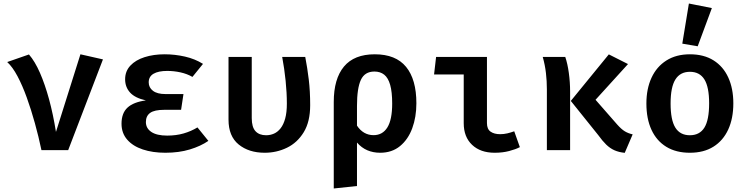

<svg xmlns="http://www.w3.org/2000/svg" viewBox="-20 -853 4240 1091"><path d="M215.5 0Q199.5 -76.5 178.2 -153.2Q157 -230 132.2 -298.5Q107.5 -367 79.5 -419.8Q51.5 -472.5 21 -500.5L144.5 -543.5Q178.5 -504.5 207 -439.2Q235.5 -374 258.8 -288.8Q282 -203.5 298 -103.5L437 -544.5L565 -515.5L367.5 0Z M1009 -229H913.5Q857.5 -229 833.2 -211.5Q809 -194 809 -159.5Q809 -124 840 -103.2Q871 -82.5 930 -82.5Q981 -82.5 1023.5 -94.8Q1066 -107 1102 -129L1164 -52.5Q1120.5 -22.5 1058.8 -3.8Q997 15 919.5 15Q847.5 15 791.2 -3.8Q735 -22.5 702.8 -59.5Q670.5 -96.5 670.5 -150Q670.5 -210 704.5 -241.5Q738.5 -273 809 -282.5Q747.5 -296 719.2 -327Q691 -358 691 -402.5Q691 -448.5 720.8 -480.2Q750.5 -512 801.5 -528.2Q852.5 -544.5 915.5 -544.5Q973.5 -544.5 1030.8 -531.5Q1088 -518.5 1133.5 -490L1073.5 -416Q1043 -433.5 1005.5 -441.8Q968 -450 930 -450Q880 -450 852.5 -434Q825 -418 825 -385Q825 -355.5 849.2 -337Q873.5 -318.5 920 -318.5H1022.5Z M1714.5 -529.5Q1726.5 -467.5 1734.5 -401.2Q1742.5 -335 1742.5 -255.5Q1742.5 -161.5 1706 -101.8Q1669.5 -42 1610.5 -13.5Q1551.5 15 1484 15Q1394 15 1336.2 -32Q1278.5 -79 1278.5 -173V-529.5H1410.5V-182Q1410.5 -130.5 1431.8 -107.5Q1453 -84.5 1492 -84.5Q1516 -84.5 1537 -93.8Q1558 -103 1574.5 -124Q1591 -145 1600.5 -179.5Q1610 -214 1610 -264Q1610 -326 1603 -394.2Q1596 -462.5 1583.5 -529.5Z M2109.5 -544.5Q2229 -544.5 2287.5 -473Q2346 -401.5 2346 -266Q2346 -188 2322.5 -124.2Q2299 -60.5 2253 -22.8Q2207 15 2140 15Q2100.5 15 2067.2 0.8Q2034 -13.5 2008.5 -43V204L1876.5 218V-273.5Q1876.5 -405 1934.5 -474.8Q1992.5 -544.5 2109.5 -544.5ZM2107.5 -446.5Q2052.5 -446.5 2030.5 -399Q2008.5 -351.5 2008.5 -251V-139Q2026.5 -112 2050.2 -98.5Q2074 -85 2102.5 -85Q2154 -85 2181.2 -129Q2208.5 -173 2208.5 -264.5Q2208.5 -331 2197 -371Q2185.5 -411 2163 -428.8Q2140.5 -446.5 2107.5 -446.5Z M2615 -430H2446.5L2458 -529.5H2747V-153.5Q2747 -119.5 2767.5 -105Q2788 -90.5 2822 -90.5Q2842.5 -90.5 2862.8 -95.2Q2883 -100 2902 -107L2934 -17Q2910.5 -4.5 2873.2 5.2Q2836 15 2791 15Q2710 15 2662.5 -30Q2615 -75 2615 -153Z M3439.5 -544 3548.5 -489 3364 -286 3487 -145.5Q3511 -118.5 3530.5 -106.8Q3550 -95 3575 -89.5L3530 15.5Q3496.5 12 3471.2 0.8Q3446 -10.5 3424.5 -31.5Q3403 -52.5 3380 -84.5L3223.5 -279.5ZM3192 -529.5Q3205 -491.5 3212.2 -439Q3219.5 -386.5 3219.5 -332.5V0H3087.5V-345.5Q3087.5 -392.5 3082.2 -438Q3077 -483.5 3064 -529.5Z M3900.5 -544.5Q3979.5 -544.5 4034.5 -510Q4089.5 -475.5 4118.2 -412.8Q4147 -350 4147 -266Q4147 -180 4118 -117Q4089 -54 4034 -19.5Q3979 15 3900 15Q3821.5 15 3766.2 -18.8Q3711 -52.5 3682 -115.2Q3653 -178 3653 -265Q3653 -348 3682 -411Q3711 -474 3766.5 -509.2Q3822 -544.5 3900.5 -544.5ZM3900.5 -445Q3845 -445 3817.8 -401.5Q3790.5 -358 3790.5 -265Q3790.5 -171 3817.5 -127.8Q3844.5 -84.5 3900 -84.5Q3955.5 -84.5 3982.5 -127.8Q4009.5 -171 4009.5 -266Q4009.5 -358.5 3982.5 -401.8Q3955.5 -445 3900.5 -445ZM3894.5 -833 4025 -807 3944.5 -590 3857 -605Z"/></svg>

Font: Fira Code Light SemiBold
Style: Regular
Weight: 600
Monospace: yes
Version: Version 5.002